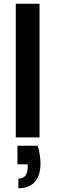

<svg xmlns="http://www.w3.org/2000/svg" viewBox="-20 -740 307 1034"><path d="M65 0V-720H193V0ZM79 274V222Q129 222 129 160V145H74V45H183Q191 71 194.5 95.5Q198 120 198 141Q198 205 167.5 239.5Q137 274 79 274Z"/></svg>

Font: Firefly Display
Style: Bold
Weight: 700
Designer: Colophon Foundry, Jonny Pinhorn
Foundry: Colophon Foundry
Version: Version 1.200; ttfautohint (v1.8.3)